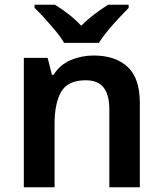

<svg xmlns="http://www.w3.org/2000/svg" viewBox="-20 -786 684 806"><path d="M373 -553Q464 -553 515.5 -505.5Q567 -458 567 -354V0H439V-327Q439 -388 415 -418.5Q391 -449 340 -449Q265 -449 237 -401Q209 -353 209 -264V0H80V-543H180L198 -472H205Q231 -514 276.5 -533.5Q322 -553 373 -553ZM249 -606Q236 -629 213.5 -656Q191 -683 167.5 -709Q144 -735 125 -753V-766H211Q237 -750 266.5 -727.5Q296 -705 321 -678Q348 -705 378 -727.5Q408 -750 434 -766H520V-753Q502 -735 478 -709Q454 -683 431.5 -656Q409 -629 395 -606Z"/></svg>

Font: Noto Sans Adlam SemiBold
Style: Regular
Weight: 600
Version: Version 3.001